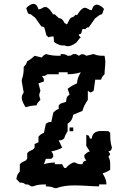

<svg xmlns="http://www.w3.org/2000/svg" viewBox="-20 -976 660 988"><path d="M515 -930C509 -915 509 -900 495 -900H494L469 -881C447 -850 437 -834 434 -834C433 -834 433 -834 433 -836C422 -832 421 -829 421 -827V-826C421 -825 406 -828 404 -826C398 -804 398 -802 396 -802H394C392 -802 390 -801 384 -796C384 -796 397 -782 396 -782C394 -782 392 -781 390 -779L372 -756C354 -743 339 -738 328 -738C321 -738 315 -740 311 -743C308 -742 305 -742 302 -742C291 -742 276 -747 258 -760L256 -788C254 -790 236 -786 234 -786C233 -786 231 -785 230 -784C213 -800 222 -785 211 -825C209 -827 209 -829 209 -830V-831C209 -833 208 -836 197 -840C197 -838 197 -838 196 -838C193 -838 183 -854 161 -885L136 -904C135 -904 136 -903 135 -903C121 -903 121 -919 115 -934C119 -940 137 -956 152 -956C163 -956 172 -948 178 -928H180C192 -928 201 -940 213 -940C223 -940 236 -931 254 -901C255 -903 256 -903 258 -903C266 -903 279 -882 286 -882C301 -882 309 -863 313 -856L314 -857C316 -855 320 -854 322 -850C323 -852 324 -853 325 -854L326 -852C330 -859 339 -888 354 -888C362 -888 369 -908 376 -897C394 -927 407 -936 417 -936C429 -936 438 -924 450 -924H452C458 -944 467 -952 478 -952C493 -952 511 -936 515 -930ZM216 -698C201 -688 202 -691 196 -680L158 -689C144 -676 136 -669 120 -661C116 -648 113 -643 102 -632C102 -607 101 -589 92 -566V-557L102 -500C95 -491 92 -482 92 -473C92 -457 102 -440 112 -424C131 -430 147 -433 168 -434C172 -447 177 -451 188 -462C185 -474 182 -480 182 -487C182 -493 185 -499 188 -509L178 -547L206 -557C206 -574 205 -571 196 -585C213 -585 210 -585 224 -594H282V-604H328V-594C352 -594 373 -597 396 -604C384 -584 378 -571 376 -547C357 -539 345 -532 328 -519L338 -490C322 -477 322 -474 320 -452L292 -443L282 -434V-415C269 -411 265 -407 254 -396L244 -348C227 -348 230 -348 216 -339L206 -292C193 -288 189 -284 178 -273V-244L158 -235V-216L150 -207L130 -197L120 -188V-159L112 -150L92 -140L82 -131V-93C69 -80 68 -74 64 -55L82 -36C99 -36 98 -36 112 -27C129 -27 126 -26 140 -17H150C173 -26 191 -27 216 -27V-17C235 -16 243 -16 262 -8H272C299 -19 332 -22 366 -22C409 -22 453 -17 490 -17V-27H528C527 -52 520 -63 508 -84C524 -89 533 -93 547 -102V-128C547 -143 546 -157 538 -169C544 -178 547 -181 547 -183C547 -185 544 -188 538 -197C553 -202 551 -201 556 -216C548 -242 547 -264 547 -292L538 -301C528 -301 516 -302 506 -302C479 -302 456 -297 452 -263H442C438 -279 440 -278 424 -282V-225L442 -197C429 -193 425 -189 414 -178C414 -161 415 -164 424 -150C409 -145 409 -146 404 -131C385 -131 382 -131 366 -140H357C338 -130 332 -127 320 -112H310L300 -131H262V-140C241 -139 225 -137 206 -131L216 -159H244L254 -169C254 -186 253 -183 244 -197C265 -201 281 -206 300 -216L282 -254C299 -254 296 -254 310 -263C315 -279 319 -287 328 -301V-339C347 -353 352 -362 357 -386L404 -405C410 -427 419 -443 432 -462V-509C441 -503 444 -500 446 -500C448 -500 453 -503 462 -509L470 -566H500C504 -579 507 -583 518 -594C518 -615 522 -637 522 -658C522 -668 520 -679 518 -689C496 -689 481 -689 462 -698L424 -689C416 -695 410 -697 404 -697C398 -697 394 -695 386 -689C372 -698 374 -698 357 -698C343 -689 345 -689 328 -689C315 -698 311 -697 292 -698V-689C264 -689 242 -690 216 -698ZM338 -320V-301H357V-320Z"/></svg>

Font: GNUTypewriter
Style: Standard
Weight: 400
Version: Version 001.000